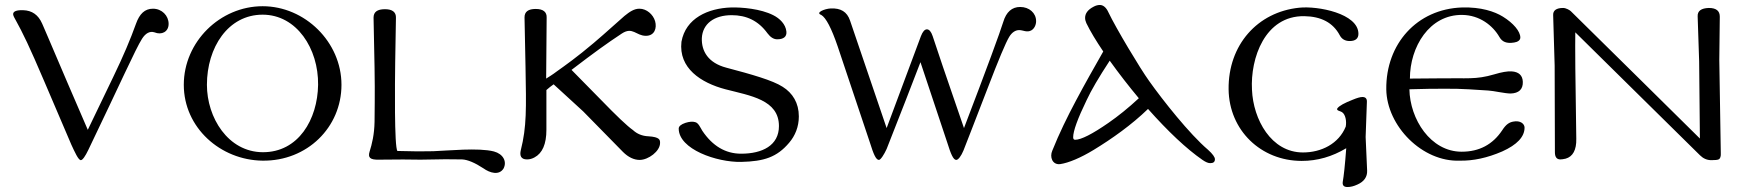

<svg xmlns="http://www.w3.org/2000/svg" viewBox="-20 -640 7008 772"><path d="M601 -510C630 -498 658 -512 658 -544C658 -577 631 -605 595 -605C562 -605 541 -584 527 -545C504 -481 477 -417 436 -332L333 -118L251 -308C182 -470 148 -549 149 -546C134 -580 109 -598 73 -599C46 -600 31 -594 33 -581C35 -569 50 -552 89 -469C124 -395 176 -270 267 -58C280 -30 295 4 305 4C312 4 323 -12 335 -37C462 -301 525 -443 551 -484C565 -506 582 -516 601 -510Z M1353 -299C1353 -471 1206 -615 1036 -615C865 -615 719 -472 719 -299C719 -127 866 4 1036 6C1215 8 1353 -128 1353 -299ZM1259 -299C1257 -160 1180 -27 1036 -28C897 -29 812 -167 812 -299C812 -449 897 -581 1036 -581C1173 -581 1261 -444 1259 -299Z M2005 37C2019 9 2003 -21 1966 -31C1904 -47 1780 -34 1722 -32C1687 -31 1639 -31 1578 -33C1565 -47 1568 -311 1569 -389L1572 -568C1573 -591 1558 -603 1528 -603C1497 -603 1482 -592 1482 -569L1486 -369C1488 -259 1486 -181 1486 -150C1485 -99 1476 -62 1466 -30C1459 -7 1467 3 1504 2C1577 1 1633 1 1671 2C1748 0 1804 0 1838 1C1860 2 1889 14 1924 37C1949 55 1987 67 2005 37Z M2634 -65C2634 -77 2634 -89 2587 -92C2562 -93 2541 -102 2525 -117C2502 -133 2459 -174 2395 -240L2278 -359C2371 -430 2418 -464 2480 -505C2524 -534 2537 -496 2577 -496C2612 -496 2622 -527 2614 -555C2606 -582 2580 -605 2551 -605C2530 -605 2512 -593 2491 -576C2473 -561 2418 -510 2367 -467C2301 -411 2250 -375 2219 -353C2202 -340 2187 -331 2176 -324C2176 -369 2177 -451 2178 -569C2179 -592 2164 -604 2134 -604C2104 -604 2089 -593 2089 -570L2093 -372C2096 -203 2098 -131 2074 -36C2069 -15 2074 1 2099 1C2110 1 2120 -2 2129 -7C2161 -24 2177 -61 2177 -118V-278C2186 -286 2196 -294 2206 -301L2325 -192L2485 -29C2506 -8 2529 3 2552 3C2587 3 2634 -32 2634 -65Z M3153 -66C3177 -94 3192 -130 3192 -172C3192 -226 3167 -266 3127 -291C3087 -317 3002 -341 2900 -368C2828 -387 2800 -434 2802 -487C2805 -544 2851 -579 2922 -579C2981 -579 3029 -557 3066 -506C3078 -490 3091 -482 3105 -482C3130 -482 3144 -492 3142 -513C3139 -543 3115 -566 3089 -579C3038 -605 2962 -611 2920 -610C2827 -607 2737 -567 2720 -472C2708 -366 2798 -307 2897 -281C2997 -255 3112 -239 3112 -133C3112 -55 3045 -22 2960 -22C2897 -22 2845 -53 2804 -114C2795 -129 2788 -146 2775 -149C2765 -152 2752 -151 2736 -146C2718 -140 2709 -132 2709 -123C2709 -40 2862 13 2960 11C3052 9 3104 -8 3153 -66Z M4078 -519C4094 -519 4109 -508 4127 -518C4139 -525 4146 -540 4146 -555C4146 -588 4118 -612 4082 -612C4049 -612 4026 -592 4014 -552C4001 -510 3949 -368 3856 -125C3785 -331 3743 -454 3730 -495C3724 -513 3716 -522 3707 -522C3698 -522 3690 -513 3683 -495L3545 -125L3398 -557C3386 -593 3360 -608 3320 -606C3296 -605 3257 -589 3282 -580C3301 -569 3323 -527 3348 -454L3478 -66C3492 -21 3502 3 3514 3C3521 3 3535 -19 3545 -41C3604 -190 3646 -299 3681 -390L3789 -66C3803 -21 3813 3 3825 3C3833 3 3845 -13 3854 -35C3866 -64 3896 -144 3951 -285C3995 -400 4024 -469 4038 -492C4049 -510 4063 -519 4078 -519Z M4846 16C4859 16 4865 11 4865 0C4865 -8 4856 -21 4837 -38C4763 -101 4656 -236 4600 -315C4564 -365 4467 -527 4437 -590C4428 -610 4416 -620 4402 -620C4395 -620 4386 -618 4377 -613C4354 -601 4343 -586 4343 -568C4343 -561 4345 -554 4348 -547C4364 -514 4387 -476 4416 -433C4379 -368 4342 -303 4306 -235C4272 -171 4239 -104 4211 -34C4200 -9 4211 23 4242 20C4277 15 4326 -6 4377 -37C4451 -82 4530 -138 4596 -202C4677 -111 4750 -42 4815 3C4828 12 4838 16 4846 16ZM4559 -245C4517 -206 4476 -173 4437 -146C4372 -101 4327 -78 4303 -78C4298 -78 4295 -81 4295 -88C4295 -113 4313 -163 4349 -237C4367 -276 4398 -329 4442 -396C4480 -343 4519 -293 4559 -245Z M5471 -89 5476 -229C5477 -243 5471 -250 5458 -250C5449 -250 5436 -246 5419 -239C5386 -226 5365 -215 5357 -204C5355 -200 5357 -197 5362 -195C5370 -192 5375 -190 5376 -189C5390 -180 5395 -153 5391 -131C5363 -62 5293 -27 5219 -27C5091 -27 5019 -160 5014 -279C5007 -406 5066 -577 5224 -575C5292 -574 5340 -549 5367 -498C5375 -483 5388 -475 5407 -475C5430 -475 5442 -485 5442 -504C5442 -586 5278 -617 5204 -609C5036 -592 4918 -459 4920 -281C4922 -116 5050 7 5214 7C5277 7 5336 -10 5393 -44C5388 24 5383 69 5379 91C5377 105 5383 112 5398 112C5410 112 5423 109 5438 102C5465 90 5478 71 5477 46Z M5850 6C5903 7 5960 -5 6020 -31C6080 -58 6110 -90 6110 -127C6110 -142 6093 -157 6064 -151C6049 -148 6036 -141 6020 -116C5982 -59 5928 -30 5857 -30C5732 -30 5649 -161 5647 -281L5731 -283C5844 -283 5828 -285 5964 -276C5985 -275 6031 -264 6054 -264C6087 -265 6104 -281 6103 -311C6102 -337 6087 -351 6058 -353C6041 -354 6018 -350 5988 -341C5913 -319 5880 -327 5768 -325L5649 -324C5649 -451 5727 -582 5860 -580C5929 -579 5982 -538 6009 -491C6020 -472 6037 -464 6068 -469C6082 -471 6093 -478 6093 -489C6093 -514 6065 -547 6023 -573C5989 -594 5935 -612 5859 -610C5677 -604 5552 -463 5554 -281C5556 -133 5699 12 5850 6Z M6893 -399 6895 -573C6895 -596 6881 -608 6851 -608C6820 -607 6805 -596 6806 -574L6812 -393L6815 -83L6572 -323L6296 -595C6292 -599 6277 -608 6265 -608C6238 -608 6224 -598 6225 -579L6231 -376L6232 -28C6232 -9 6239 1 6254 1C6259 1 6266 0 6275 -2C6304 -10 6319 -37 6318 -82C6314 -316 6313 -461 6314 -510L6534 -293L6815 -16C6828 -3 6843 4 6861 4C6876 4 6886 3 6890 1C6897 -2 6900 -11 6899 -26Z"/></svg>

Font: GFS Ignacio
Style: Regular
Weight: 400
Designer: George D. Matthiopoulos
Foundry: George D. Matthiopoulos
Version: Version 1.000